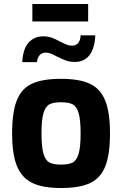

<svg xmlns="http://www.w3.org/2000/svg" viewBox="-20 -942 615 967"><path d="M41 -270Q41 -379 65.5 -438.5Q90 -498 143 -521.5Q196 -545 287 -545Q379 -545 432 -520.5Q485 -496 509.5 -436.5Q534 -377 534 -270Q534 -163 510 -103.5Q486 -44 433 -19.5Q380 5 287 5Q196 5 143 -20.5Q90 -46 65.5 -105.5Q41 -165 41 -270ZM386 -270Q386 -339 376 -372.5Q366 -406 346 -416.5Q326 -427 287 -427Q249 -427 229 -416.5Q209 -406 199 -372.5Q189 -339 189 -270Q189 -201 199 -167.5Q209 -134 229 -123.5Q249 -113 287 -113Q326 -113 346 -123.5Q366 -134 376 -167.5Q386 -201 386 -270ZM143 -922H424V-834H143ZM197 -759Q222 -759 241 -752Q260 -745 284 -732Q306 -721 317.5 -716.5Q329 -712 343 -712Q363 -712 374 -725.5Q385 -739 386 -764H460Q457 -698 430.5 -664Q404 -630 357 -630Q333 -630 313 -637Q293 -644 267 -657Q249 -667 236 -672Q223 -677 210 -677Q191 -677 179.5 -664Q168 -651 166 -629H92Q96 -697 124.5 -728Q153 -759 197 -759Z"/></svg>

Font: Exo
Style: Bold
Weight: 700
Designer: Natanael Gama
Foundry: Natanael Gama
Version: Version 1.500; ttfautohint (v1.6)